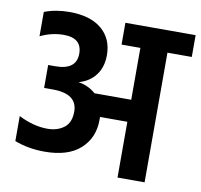

<svg xmlns="http://www.w3.org/2000/svg" viewBox="-75 -744 864 824"><g transform="rotate(10 356.5 -332.0)"><path d="M713 -660V-565H607V0H489V-243H370V-230Q370 -152 316.5 -103.5Q263 -55 161 -55Q90 -55 30 -78V-187Q95 -154 156 -154Q199 -154 228 -176Q257 -198 257 -246Q257 -324 150 -324H112V-424H143Q235 -424 235 -495Q235 -563 156 -563Q104 -563 54 -539V-645Q103 -664 163 -664Q254 -664 303.5 -622.5Q353 -581 353 -509Q353 -457 326.5 -422Q300 -387 253 -374Q296 -368 329 -339H489V-565H407V-660Z"/></g></svg>

Font: Hind Semibold
Style: Regular
Weight: 600
Designer: Manushi Parikh, Satya Rajpurohit
Foundry: Indian Type Foundry
Version: Version 1.201;PS 1.0;hotconv 1.0.78;makeotf.lib2.5.61930; tt